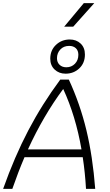

<svg xmlns="http://www.w3.org/2000/svg" viewBox="-62 -1210 702 1230"><path d="M468 -203H95Q54 -107 17 0H-42Q31 -206 119 -374Q207 -542 324 -700H379Q451 -544 491.5 -376Q532 -208 548 0H489Q483 -105 468 -203ZM460 -253Q423 -467 343 -640Q216 -469 117 -253ZM260 -834Q260 -888 296.5 -922.5Q333 -957 385 -957Q427 -957 454.5 -931Q482 -905 482 -861Q482 -806 446 -772Q410 -738 358 -738Q316 -738 288 -764.5Q260 -791 260 -834ZM440 -859Q440 -886 424 -901Q408 -916 381 -916Q346 -916 324.5 -893Q303 -870 303 -837Q303 -811 319.5 -795Q336 -779 363 -779Q396 -779 418 -801.5Q440 -824 440 -859ZM475 -1190H542L407 -1039H349Z"/></svg>

Font: Krub Light
Style: Italic
Weight: 300
Italic angle: -8°
Designer: Ekaluck Peanpanawate
Foundry: Cadson Demak Co.,Ltd.
Version: Version 1.000; ttfautohint (v1.6)